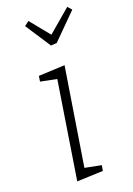

<svg xmlns="http://www.w3.org/2000/svg" viewBox="-150 -838 624 898"><g transform="rotate(-20 162.5 -388.5)"><path d="M72 3 148 -479 68 -495 72 -522 202 -528 125 -45 206 -29 201 -2ZM307 -780 325 -760 203 -638 174 -636 91 -763 114 -780 193 -683Z"/></g></svg>

Font: Bitter Light
Style: Italic
Weight: 300
Italic angle: -9°
Designer: Sol Matas, and Bitter project Authors
Foundry: Sol Matas
Version: Version 2.001